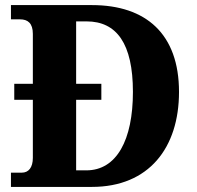

<svg xmlns="http://www.w3.org/2000/svg" viewBox="-20 -734 774 754"><path d="M23 0H341C565 0 683 -154 683 -373C683 -600 554 -714 341 -714H23V-658H59C89 -658 109 -643 109 -601V-405H36V-342H109V-114C109 -76 92 -56 66 -56H23ZM319 -65H279V-342H378V-405H279V-650H320C438 -650 502 -563 502 -373C502 -184 438 -65 319 -65Z"/></svg>

Font: Noto Serif Georgian SemiCondensed ExtraBold
Style: Regular
Weight: 800
Width: 4
Designer: Monotype Design Team, Akaki Razmadze
Foundry: Google LLC
Version: Version 2.003